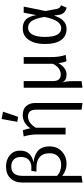

<svg xmlns="http://www.w3.org/2000/svg" viewBox="657 -1500 1055 2410"><g transform="rotate(-90 1185.0 -295.5)"><path d="M323 -56Q385 -56 426 -95Q467 -134 466 -203Q466 -283 419.5 -324.5Q373 -366 286 -366H235L245 -430H293Q347 -430 383 -462.5Q419 -495 419 -563Q419 -622 386 -652Q353 -682 300 -682Q182 -682 182 -541V-108Q235 -56 323 -56ZM348 -403Q388 -400 421.5 -389Q455 -378 486 -356Q517 -334 534.5 -294.5Q552 -255 552 -202Q552 -106 488 -47Q424 12 333 12Q250 12 182 -42V200L98 212V-541Q98 -638 152 -693Q206 -748 299 -748Q384 -748 441.5 -700Q499 -652 499 -571Q499 -497 457.5 -455Q416 -413 348 -403Z M946 -538Q1018 -538 1057.5 -495.5Q1097 -453 1097 -377V211L1013 201V-365Q1013 -423 991.5 -447.5Q970 -472 927 -472Q848 -472 786 -375V0H702V-357Q702 -443 677 -526L753 -537Q771 -497 779 -442Q843 -538 946 -538ZM923 -596 860 -606 896 -803 988 -786Z M1700 1 1621 11Q1604 -29 1597 -90Q1538 12 1454 12Q1381 12 1355 -42Q1371 15 1371 92V201L1288 211V-526H1372V-155Q1372 -61 1455 -61Q1537 -61 1589 -160V-526H1673V-179Q1673 -80 1700 1Z M2040 -471Q1986 -471 1956 -416.5Q1926 -362 1926 -260Q1926 -55 2036 -55Q2137 -55 2177 -267Q2157 -383 2125 -427Q2093 -471 2040 -471ZM2033 -538Q2104 -538 2144 -499.5Q2184 -461 2200 -368L2230 -526H2307L2251 -253L2278 -110Q2282 -89 2292 -77Q2302 -65 2323 -58L2294 12Q2260 6 2235 -17Q2210 -40 2204 -79L2194 -147Q2146 12 2027 12Q1936 12 1886.5 -57Q1837 -126 1837 -260Q1837 -385 1888 -461.5Q1939 -538 2033 -538Z"/></g></svg>

Font: FiraSans
Style: Regular
Weight: 350
Designer: Carrois Corporate & Edenspiekermann AG
Foundry: Carrois Corporate GbR & Edenspiekermann AG
Version: Version 3.106;PS 003.106;hotconv 1.0.70;makeotf.lib2.5.58329